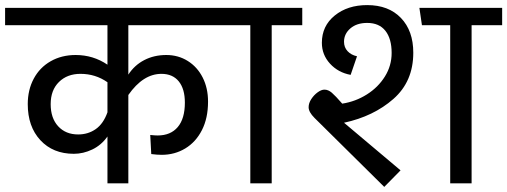

<svg xmlns="http://www.w3.org/2000/svg" viewBox="-40 -720 1992 754"><path d="M464 -427Q488 -464 526.5 -484Q565 -504 613 -504Q660 -504 697.5 -480.5Q735 -457 756 -415.5Q777 -374 777 -321Q777 -256 753 -209Q729 -162 687.5 -137Q646 -112 595 -112Q577 -112 554 -115L550 -190Q568 -188 579 -188Q630 -188 658 -221Q686 -254 686 -317Q686 -371 662 -400.5Q638 -430 594 -430Q522 -430 464 -347V0H382V-184Q358 -150 322.5 -133Q287 -116 250 -116Q168 -116 118.5 -169.5Q69 -223 69 -311Q69 -367 92.5 -411Q116 -455 159 -479.5Q202 -504 257 -504Q326 -504 382 -466V-621H-20V-689H866V-621H464ZM382 -279V-397Q335 -430 276 -430Q224 -430 191.5 -398Q159 -366 159 -311Q159 -256 188.5 -224Q218 -192 267 -192Q306 -192 336 -213Q366 -234 382 -279Z M1147 -621H1027V0H943V-621H826V-689H1147Z M1311 -238 1533 -51 1469 14 1195 -257Q1172 -280 1172 -299Q1172 -315 1182.5 -331Q1193 -347 1207.5 -357.5Q1222 -368 1234 -368Q1249 -368 1263 -356Q1277 -344 1304 -313Q1356 -321 1400.5 -349Q1445 -377 1471.5 -419.5Q1498 -462 1498 -512Q1498 -568 1473.5 -599Q1449 -630 1402 -630Q1361 -630 1336 -608.5Q1311 -587 1311 -556Q1311 -534 1325 -519Q1339 -504 1362 -499L1337 -426Q1288 -435 1256 -470Q1224 -505 1224 -552Q1224 -618 1274.5 -659Q1325 -700 1402 -700Q1486 -700 1534.5 -649.5Q1583 -599 1583 -513Q1583 -400 1505 -331.5Q1427 -263 1311 -238ZM1932 -621H1812V0H1728V-621H1617L1607 -689H1932Z"/></svg>

Font: FiraGOUPP
Style: Medium
Weight: 400
Designer: bBox Type
Foundry: bBox Type GmbH
Version: Version 1.001